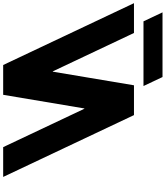

<svg xmlns="http://www.w3.org/2000/svg" viewBox="-252 -1108 1045 1211"><g transform="rotate(90 270.5 -502.5)"><path d="M-257.1 -1005 -200.4 -885H207.6L150.9 -1005ZM351 -512H349L263 0H75L-315 -825H-127L115 -313H117L203 -825H391L781 0H593Z"/></g></svg>

Font: Hussar
Style: BdOpOblFive
Weight: 700
Foundry: Cannot Into Space Fonts
Version: Version 2.00